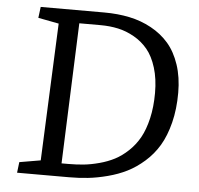

<svg xmlns="http://www.w3.org/2000/svg" viewBox="-51 -752 832 804"><g transform="rotate(5 365.0 -350.0)"><path d="M49.8 0 55.2 -44.9 144 -60.1 168.9 -637.2 82 -653.8 87.9 -700.2H355Q412.1 -700.2 461.4 -689.9Q510.7 -679.7 553.7 -656.2Q596.7 -632.8 627.2 -597.7Q657.7 -562.5 675.3 -510Q692.9 -457.5 692.9 -392.1Q692.9 -323.2 678.5 -266.1Q664.1 -209 640.1 -168.9Q616.2 -128.9 581.5 -98.4Q546.9 -67.9 510.3 -49.6Q473.6 -31.2 429.9 -19.8Q386.2 -8.3 347.9 -4.2Q309.6 0 268.1 0ZM231.9 -55.2H259.8Q293.9 -55.2 324.7 -58.3Q355.5 -61.5 390.1 -70.8Q424.8 -80.1 453.6 -95Q482.4 -109.9 509.5 -135.5Q536.6 -161.1 555.2 -194.3Q573.7 -227.5 585 -275.9Q596.2 -324.2 596.2 -382.8Q596.2 -442.4 581.8 -488.8Q567.4 -535.2 543.5 -564.2Q519.5 -593.3 486.3 -612.1Q453.1 -630.9 418.5 -638.4Q383.8 -646 344.2 -646H254.9Z"/></g></svg>

Font: Literata Book
Style: Italic
Weight: 400
Italic angle: -3°
Designer: Latin by Veronika Burian and Jose Scaglione. Greek by Irene Vlachou. Cyrillic by Vera Evstafieva
Foundry: TypeTogether
Version: Version 1.003;PS 001.003;hotconv 1.0.88;makeotf.lib2.5.64775